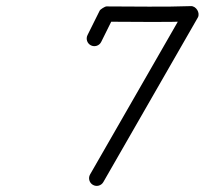

<svg xmlns="http://www.w3.org/2000/svg" viewBox="-20 -583 670 628"><path d="M277.5 -434.6C289.9 -428.5 304.9 -433.5 311 -445.9C324.3 -472.5 337.5 -499.2 350.7 -525.9C351.9 -528.1 345 -524.6 338.5 -520.6C332 -516.6 325.9 -512 328.4 -512C420.9 -512.1 513.9 -509.6 606.3 -513C614.9 -513.3 611.3 -526.4 604.6 -537.6C597.9 -548.7 587.9 -557.9 583.7 -550.5C480.7 -371.1 377.7 -191.8 274.7 -12.5C267.8 -0.5 271.9 14.8 283.9 21.7C295.9 28.6 311.2 24.4 318 12.5C421 -166.9 524 -346.2 627 -525.5C631.3 -533 629.9 -542.5 625.4 -550.1C620.8 -557.7 613 -563.3 604.4 -563C512.7 -559.6 420.2 -562.1 328.3 -562C325.8 -562 320.8 -559.6 316.1 -556.7C311.4 -553.8 307.1 -550.4 306 -548.1C292.7 -521.5 279.5 -494.8 266.2 -468.1C260.1 -455.8 265.1 -440.7 277.5 -434.6Z"/></svg>

Font: FRB American Cursive Guidelines Semibold
Style: Italic
Weight: 600
Italic angle: -25°
Version: Version 2.0;Modular Font Editor K font №1